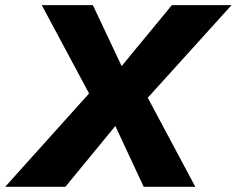

<svg xmlns="http://www.w3.org/2000/svg" viewBox="-63 -723 916 743"><path d="M-43 0 281.7 -361.3 98.6 -703.1H296.4L407.7 -467.3L602.1 -703.1H833L508.8 -344.7L692.9 0H493.2L383.3 -235.4L189.9 0Z"/></svg>

Font: Schibsted Grotesk ExtraBold
Style: Italic
Weight: 800
Italic angle: -12°
Designer: Bakken & Baeck AS, Henrik Kongsvoll
Foundry: Schibsted ASA
Version: Version 1.100; ttfautohint (v1.8.4.7-5d5b);gftools[0.9.25]